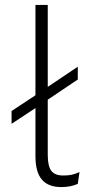

<svg xmlns="http://www.w3.org/2000/svg" viewBox="-20 -750 368 780"><path d="M303 -51 296 -3Q267 10 229 10Q176 10 150 -20.5Q124 -51 124 -116V-311L27 -247V-299L124 -363V-730H174V-397L296 -479V-427L174 -345V-121Q174 -75 188.5 -56Q203 -37 237 -37Q257 -37 271 -40Q285 -43 303 -51Z"/></svg>

Font: Work Sans Light
Style: Regular
Weight: 300
Designer: Wei Huang
Foundry: Wei Huang
Version: Version 1.500